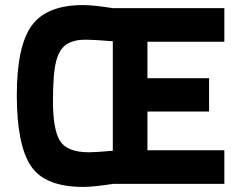

<svg xmlns="http://www.w3.org/2000/svg" viewBox="-20 -722 942 754"><path d="M861 0H425Q349 12 306 12Q155 12 100.5 -71.5Q46 -155 46 -348Q46 -541 104.5 -621.5Q163 -702 306 -702Q349 -702 423 -690H861V-558H559V-415H801V-284H559V-132H861ZM330 -124Q355 -124 423 -130V-560Q353 -566 312 -566Q271 -566 242.5 -548.5Q214 -531 201 -483.5Q188 -436 188 -325Q188 -214 215.5 -169Q243 -124 330 -124Z"/></svg>

Font: Titillium Web[RUS by Daymarius]
Style: Bold
Weight: 700
Designer: Cyrillization by Daymarius
Foundry: Cyrillization by Daymarius
Version: Version 1.002 September 11, 2018